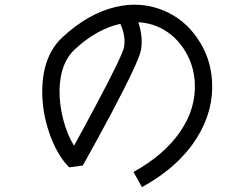

<svg xmlns="http://www.w3.org/2000/svg" viewBox="-20 -732 1040 814"><path d="M878.9 -388.7Q886.7 -264.6 816.4 -150.4Q739.3 -25.4 582 61.5L545.9 -2.9Q676.8 -75.2 744.6 -174.8Q812.5 -274.4 805.7 -383.8Q800.8 -463.9 756.8 -528.3Q712.9 -592.8 643.6 -621.1Q606.4 -635.7 566.4 -637.7Q586.9 -576.2 578.1 -521.5Q570.3 -474.6 449.2 -246.1Q389.6 -134.8 331.1 -30.3L273.4 -22.5Q221.7 -74.2 189.5 -167Q157.2 -259.8 159.2 -353.5Q162.1 -499 247.1 -576.2Q354.5 -674.8 468.8 -702.1Q575.2 -727.5 670.9 -688.5Q760.7 -652.3 816.4 -570.3Q873 -489.3 878.9 -388.7ZM505.9 -533.2Q513.7 -580.1 490.2 -630.9Q390.6 -609.4 296.9 -522.5Q235.4 -465.8 232.4 -351.6Q231.4 -290 248 -225.6Q264.6 -161.1 293.9 -114.3Q342.8 -203.1 383.8 -280.3Q500 -498 505.9 -533.2Z"/></svg>

Font: irohakakuC Regular
Style: Regular
Weight: 400
Designer: [Source Han Sans]
Ryoko NISHIZUKA Ë•øÂ°öÊ∂ºÂ≠ê (kana & ideographs); Paul D. Hunt (Latin, Greek & Cyrillic); Wenlong ZHAN
Version: Version 1.001.20160904